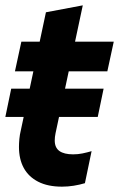

<svg xmlns="http://www.w3.org/2000/svg" viewBox="-31 -686 446 719"><path d="M201 13Q148 13 112 -5.5Q76 -24 58 -57Q40 -90 40 -136Q40 -149 41.5 -165.5Q43 -182 47 -198L141 -640L279 -666L177 -187Q174 -173 174 -160Q174 -133 191.5 -120.5Q209 -108 243 -108Q261 -108 278 -111.5Q295 -115 312 -120L287 0Q267 6 245 9.5Q223 13 201 13ZM-11 -248 11 -354H357L335 -248ZM25 -419 49 -530H395L371 -419Z"/></svg>

Font: Radio Canada Big SemiBold
Style: Italic
Weight: 600
Italic angle: -12°
Designer: Étienne Aubert Bonn
Foundry: Coppers and Brasses
Version: Version 1.001